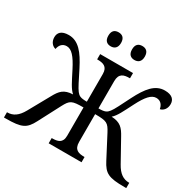

<svg xmlns="http://www.w3.org/2000/svg" viewBox="-189 -1120 1357 1331"><g transform="rotate(30 489.5 -454.5)"><path d="M394 -797C422 -797 445 -812 445 -853C445 -895 422 -909 394 -909C365 -909 343 -895 343 -853C343 -812 365 -797 394 -797ZM584 -797C612 -797 635 -812 635 -853C635 -895 612 -909 584 -909C555 -909 533 -895 533 -853C533 -812 555 -797 584 -797ZM0 0H14C142 0 174 -17 214 -94L305 -268C337 -328 349 -336 443 -336V-109C443 -50 405 -42 361 -42H358V0H621V-42H618C573 -42 536 -51 536 -114V-336C630 -336 642 -328 674 -268L765 -94C805 -17 837 0 965 0H979V-42H976C931 -42 895 -66 864 -122L770 -291C740 -346 715 -375 644 -378C675 -406 693 -446 735 -528C776 -608 809 -646 848 -646C884 -646 902 -620 907 -590C932 -595 955 -619 955 -657C955 -693 933 -720 874 -720C796 -720 747 -657 696 -557C659 -484 635 -433 618 -412C601 -391 589 -382 536 -382V-600C536 -663 573 -672 618 -672H621V-714H358V-672H361C405 -672 443 -663 443 -604V-382C390 -382 378 -391 361 -412C344 -433 320 -484 283 -557C232 -657 183 -720 105 -720C46 -720 24 -693 24 -657C24 -619 47 -595 72 -590C77 -620 95 -646 131 -646C170 -646 203 -608 244 -528C286 -446 304 -406 335 -378C264 -375 239 -346 209 -291L115 -122C84 -66 48 -42 3 -42H0Z"/></g></svg>

Font: Noto Serif Thai
Style: Regular
Weight: 400
Designer: Monotype Design Team
Foundry: Monotype Imaging Inc.
Version: Version 1.901